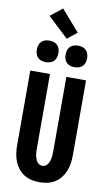

<svg xmlns="http://www.w3.org/2000/svg" viewBox="-124 -1250 747 1316"><g transform="rotate(10 250.0 -592.5)"><path d="M250 8Q222 8 194.5 2Q167 -4 143 -19Q119 -34 101.5 -56.5Q84 -79 74 -105Q64 -131 60 -159Q56 -187 56 -215V-735H193V-215Q193 -204 193.5 -192.5Q194 -181 196 -170Q198 -159 202 -148Q206 -137 212 -127.5Q218 -118 228.5 -112Q239 -106 250 -106Q261 -106 271.5 -112Q282 -118 288 -127.5Q294 -137 298 -148Q302 -159 304 -170Q306 -181 306.5 -192.5Q307 -204 307 -215V-735H444V-215Q444 -187 440 -159Q436 -131 426 -105Q416 -79 398.5 -56.5Q381 -34 357 -19Q333 -4 305.5 2Q278 8 250 8ZM350 -810Q335 -810 320 -814.5Q305 -819 294.5 -829.5Q284 -840 279.5 -855Q275 -870 275 -885Q275 -900 279.5 -915Q284 -930 294.5 -940.5Q305 -951 320 -955.5Q335 -960 350 -960Q365 -960 380 -955.5Q395 -951 405.5 -940.5Q416 -930 420.5 -915Q425 -900 425 -885Q425 -870 420.5 -855Q416 -840 405.5 -829.5Q395 -819 380 -814.5Q365 -810 350 -810ZM150 -810Q135 -810 120 -814.5Q105 -819 94.5 -829.5Q84 -840 79.5 -855Q75 -870 75 -885Q75 -900 79.5 -915Q84 -930 94.5 -940.5Q105 -951 120 -955.5Q135 -960 150 -960Q165 -960 180 -955.5Q195 -951 205.5 -940.5Q216 -930 220.5 -915Q225 -900 225 -885Q225 -870 220.5 -855Q216 -840 205.5 -829.5Q195 -819 180 -814.5Q165 -810 150 -810ZM264 -993 121 -1127 204 -1193 331 -1047Z"/></g></svg>

Font: Iosevka Term Curly Heavy
Style: Regular
Weight: 900
Designer: Belleve Invis
Foundry: Belleve Invis
Version: Version 32.3.0